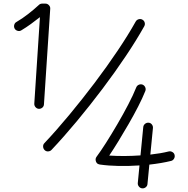

<svg xmlns="http://www.w3.org/2000/svg" viewBox="-20 -821 1024 1047"><path d="M191.4 -227.5Q180.7 -228.5 173.6 -236.8Q166.5 -245.1 167 -255.9L197.8 -727.5Q173.8 -708.5 148.2 -689.9Q122.6 -671.4 96.7 -655.8Q87.4 -649.9 76.4 -652.8Q65.4 -655.8 60.1 -664.6Q54.7 -674.3 57.6 -685.3Q60.5 -696.3 69.8 -701.2Q101.6 -719.7 133.3 -744.4Q165 -769 192.4 -794.4Q199.2 -801.3 210.4 -801.3H227.5Q238.8 -801.3 246.8 -792.7Q254.9 -784.2 253.9 -772.9L219.7 -252Q219.2 -241.2 210.9 -234.1Q202.6 -227.1 191.4 -227.5ZM223.6 -2.4Q215.8 -9.8 215.1 -21.2Q214.4 -32.7 222.2 -40.5Q287.6 -109.9 357.9 -194.6Q428.2 -279.3 496.1 -369.1Q564 -459 621.8 -545.2Q679.7 -631.3 719.7 -703.1Q725.1 -712.9 736.1 -716.1Q747.1 -719.2 756.3 -713.9Q766.1 -708.5 769 -698Q772 -687.5 766.6 -677.7Q725.1 -603.5 666.5 -515.9Q607.9 -428.2 539.3 -337.2Q470.7 -246.1 399.4 -160.4Q328.1 -74.7 261.2 -3.9Q253.9 3.9 242.7 4.6Q231.4 5.4 223.6 -2.4ZM790 -151.9Q800.8 -151.4 807.9 -142.6Q814.9 -133.8 814 -123L799.8 22Q857.4 15.6 899.9 4.9Q910.6 2.4 920.4 8.3Q930.2 14.2 932.1 24.4Q934.6 35.2 928.7 44.7Q922.9 54.2 912.6 56.6Q860.8 69.3 794.4 76.7L784.2 182.1Q783.7 192.9 774.9 200Q766.1 207 755.4 206.1Q744.6 205.1 737.5 196.3Q730.5 187.5 731.4 177.2L740.7 81.1Q684.1 85 627.9 84Q571.8 83 524.4 76.2Q522.5 75.7 519 74.7Q515.6 73.7 513.7 72.8Q504.4 66.9 502 55.2Q499.5 43.5 506.3 34.2Q527.8 5.4 557.9 -41.7Q587.9 -88.9 619.9 -143.6Q651.9 -198.2 679.4 -251.2Q707 -304.2 723.1 -344.7Q727.1 -354.5 737.1 -358.9Q747.1 -363.3 757.8 -359.4Q767.6 -355 772 -345Q776.4 -335 772.5 -324.7Q757.3 -286.6 733.4 -240Q709.5 -193.4 681.4 -144.8Q653.3 -96.2 626 -51.5Q598.6 -6.8 575.7 27.3Q656.7 32.7 746.1 26.4L761.2 -127.9Q762.2 -138.7 771 -145.8Q779.8 -152.8 790 -151.9Z"/></svg>

Font: Mikhak-DS1-FD Regular
Style: Regular
Weight: 400
Designer: Amin Abedi
Version: Version 3.2